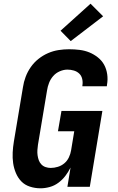

<svg xmlns="http://www.w3.org/2000/svg" viewBox="-20 -1009 640 1037"><path d="M199 8Q169 8 141.5 -1Q114 -10 95.5 -29Q77 -48 66 -74Q55 -100 51 -128Q47 -156 48.5 -185.5Q50 -215 55 -245L104 -538Q108 -566 118.5 -594Q129 -622 146.5 -647Q164 -672 188 -691Q212 -710 239.5 -722Q267 -734 296 -738.5Q325 -743 353 -743Q382 -743 410 -739.5Q438 -736 462.5 -726Q487 -716 508.5 -699Q530 -682 542.5 -659Q555 -636 559 -608Q563 -580 558 -552L557 -543H425V-547Q428 -565 424 -582.5Q420 -600 408 -611.5Q396 -623 379 -628Q362 -633 344 -633Q324 -633 303 -624Q282 -615 267.5 -598.5Q253 -582 245 -561.5Q237 -541 234 -520L185 -227Q183 -213 182 -198.5Q181 -184 183 -170Q185 -156 189.5 -143.5Q194 -131 203.5 -121Q213 -111 226.5 -106.5Q240 -102 254 -102Q273 -102 292.5 -108Q312 -114 327.5 -127Q343 -140 352 -159Q361 -178 364 -197L381 -300H293L312 -410H533L465 0H344L361 -104Q349 -80 333 -59Q317 -38 295.5 -22Q274 -6 248.5 1Q223 8 199 8ZM362 -787 307 -843 469 -989 537 -921Z"/></svg>

Font: Iosevka Aile Extrabold Oblique
Style: Regular
Weight: 800
Italic angle: -9°
Designer: Belleve Invis
Foundry: Belleve Invis
Version: Version 31.1.0; ttfautohint (v1.8.4)